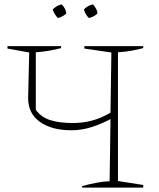

<svg xmlns="http://www.w3.org/2000/svg" viewBox="-20 -854 723 874"><path d="M354 0V-7Q388 -16 419 -22Q450 -28 479 -29L483 -312Q442 -290 397 -275.5Q352 -261 304 -261Q216 -261 162 -299Q108 -337 108 -408L113 -615L14 -633V-644H258V-635Q231 -628 202.5 -623Q174 -618 143 -616V-354Q168 -320 209.5 -307Q251 -294 311 -294Q357 -294 398.5 -305Q440 -316 483 -341L487 -615L364 -633V-644H632V-635Q605 -628 577 -623Q549 -618 517 -616V-30L632 -12V0ZM261 -834Q279 -816 282 -793Q275 -786 264.5 -780Q254 -774 243 -772Q236 -780 229.5 -790Q223 -800 220 -811Q228 -819 238.5 -825.5Q249 -832 261 -834ZM403 -834Q411 -826 417 -815Q423 -804 424 -793Q417 -786 406.5 -780Q396 -774 385 -772Q368 -787 362 -811Q379 -829 403 -834Z"/></svg>

Font: Piazzolla SC Thin
Style: Regular
Weight: 100
Designer: Juan Pablo del Peral
Foundry: Huerta Tipografica
Version: Version 1.330